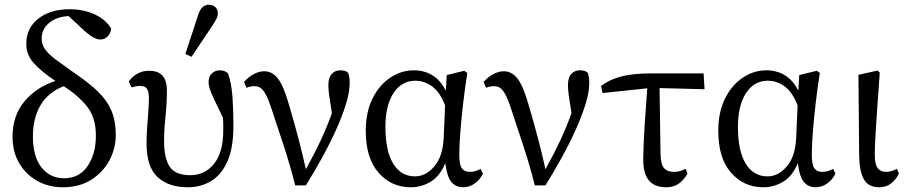

<svg xmlns="http://www.w3.org/2000/svg" viewBox="-20 -778 3827 811"><path d="M245 13Q186 13 138 -13.5Q90 -40 61.5 -88Q33 -136 33 -200Q33 -290 83.5 -350Q134 -410 214 -436Q153 -477 122 -512Q91 -547 91 -592Q91 -659 141.5 -699Q192 -739 274 -739Q334 -739 381.5 -716.5Q429 -694 450 -656Q446 -635 433.5 -623Q421 -611 404 -611Q376 -611 331 -653L270 -710Q221 -708 188.5 -682Q156 -656 156 -615Q156 -590 171 -569Q186 -548 218 -524.5Q250 -501 301 -465Q360 -425 397 -388Q434 -351 451.5 -308.5Q469 -266 469 -208Q469 -151 442 -100.5Q415 -50 365 -18.5Q315 13 245 13ZM119 -203Q119 -116 155.5 -70.5Q192 -25 250 -25Q315 -25 350 -76.5Q385 -128 385 -205Q385 -282 347 -329Q309 -376 249 -414Q182 -387 150.5 -332.5Q119 -278 119 -203Z M774 13Q691 13 645 -30.5Q599 -74 599 -172Q599 -203 601.5 -238.5Q604 -274 606.5 -307Q609 -340 609 -362Q609 -389 601.5 -402Q594 -415 571 -415Q561 -415 552 -413Q543 -411 535 -409L524 -434Q537 -453 559 -466Q581 -479 610 -479Q640 -479 656.5 -467Q673 -455 679 -436.5Q685 -418 685 -398Q685 -340 679 -285Q673 -230 673 -183Q673 -109 697 -73.5Q721 -38 784 -38Q845 -38 884 -86Q923 -134 923 -228Q923 -241 923 -254Q923 -267 921 -282Q897 -332 884 -359.5Q871 -387 866 -402.5Q861 -418 861 -431Q861 -455 875 -468Q889 -481 908 -481Q930 -481 943 -468Q958 -426 962 -368Q966 -310 966 -248Q966 -152 940 -95Q914 -38 870.5 -12.5Q827 13 774 13ZM763 -550 818 -718Q826 -740 837 -749Q848 -758 861 -758Q878 -758 889 -748.5Q900 -739 900 -722Q900 -710 895 -700Q890 -690 878 -671L789 -538Z M1227 5Q1205 -81 1178.5 -162.5Q1152 -244 1124 -327Q1109 -372 1094 -393Q1079 -414 1056 -414Q1036 -414 1021 -407L1011 -432Q1028 -452 1051 -464.5Q1074 -477 1096 -477Q1130 -477 1154 -446Q1178 -415 1200 -338Q1223 -260 1241 -191.5Q1259 -123 1272 -63Q1309 -130 1334.5 -184.5Q1360 -239 1382 -300Q1374 -348 1370.5 -374Q1367 -400 1367 -418Q1367 -450 1381 -465.5Q1395 -481 1417 -481Q1431 -481 1438.5 -478Q1446 -475 1451 -470Q1453 -463 1455 -453.5Q1457 -444 1457 -428Q1457 -388 1440.5 -335.5Q1424 -283 1397 -224Q1370 -165 1337.5 -106.5Q1305 -48 1272 5Z M1608 -243Q1608 -140 1641 -86.5Q1674 -33 1733 -33Q1778 -33 1814 -74.5Q1850 -116 1854 -194L1860 -333Q1839 -388 1806 -412.5Q1773 -437 1734 -437Q1676 -437 1642 -384.5Q1608 -332 1608 -243ZM1715 13Q1633 13 1579 -48.5Q1525 -110 1525 -225Q1525 -305 1553.5 -362Q1582 -419 1628.5 -450Q1675 -481 1728 -481Q1772 -481 1806.5 -460Q1841 -439 1863 -395L1867 -461L1941 -479L1954 -470Q1944 -408 1936.5 -343Q1929 -278 1924.5 -220.5Q1920 -163 1920 -125Q1920 -82 1931 -67Q1942 -52 1964 -52Q1989 -52 2010 -65L2020 -45Q2009 -21 1986.5 -4Q1964 13 1936 13Q1907 13 1888 -7.5Q1869 -28 1861 -89Q1839 -35 1800 -11Q1761 13 1715 13Z M2239 5Q2217 -81 2190.5 -162.5Q2164 -244 2136 -327Q2121 -372 2106 -393Q2091 -414 2068 -414Q2048 -414 2033 -407L2023 -432Q2040 -452 2063 -464.5Q2086 -477 2108 -477Q2142 -477 2166 -446Q2190 -415 2212 -338Q2235 -260 2253 -191.5Q2271 -123 2284 -63Q2321 -130 2346.5 -184.5Q2372 -239 2394 -300Q2386 -348 2382.5 -374Q2379 -400 2379 -418Q2379 -450 2393 -465.5Q2407 -481 2429 -481Q2443 -481 2450.5 -478Q2458 -475 2463 -470Q2465 -463 2467 -453.5Q2469 -444 2469 -428Q2469 -388 2452.5 -335.5Q2436 -283 2409 -224Q2382 -165 2349.5 -106.5Q2317 -48 2284 5Z M2525 -385 2519 -415Q2558 -444 2608 -456Q2658 -468 2730 -468H2952L2956 -401L2766 -406L2770 -128Q2771 -84 2785 -68Q2799 -52 2827 -52Q2852 -52 2876 -65L2884 -45Q2869 -18 2847.5 -2.5Q2826 13 2795 13Q2743 13 2719.5 -17.5Q2696 -48 2697 -108Q2698 -173 2703 -250.5Q2708 -328 2714 -405Z M3097 -243Q3097 -140 3130 -86.5Q3163 -33 3222 -33Q3267 -33 3303 -74.5Q3339 -116 3343 -194L3349 -333Q3328 -388 3295 -412.5Q3262 -437 3223 -437Q3165 -437 3131 -384.5Q3097 -332 3097 -243ZM3204 13Q3122 13 3068 -48.5Q3014 -110 3014 -225Q3014 -305 3042.5 -362Q3071 -419 3117.5 -450Q3164 -481 3217 -481Q3261 -481 3295.5 -460Q3330 -439 3352 -395L3356 -461L3430 -479L3443 -470Q3433 -408 3425.5 -343Q3418 -278 3413.5 -220.5Q3409 -163 3409 -125Q3409 -82 3420 -67Q3431 -52 3453 -52Q3478 -52 3499 -65L3509 -45Q3498 -21 3475.5 -4Q3453 13 3425 13Q3396 13 3377 -7.5Q3358 -28 3350 -89Q3328 -35 3289 -11Q3250 13 3204 13Z M3695 13Q3648 13 3629 -20.5Q3610 -54 3609 -121L3606 -462L3687 -480L3696 -471Q3689 -373 3684.5 -307.5Q3680 -242 3677.5 -199Q3675 -156 3675 -125Q3675 -83 3687.5 -67.5Q3700 -52 3722 -52Q3745 -52 3768 -65L3777 -45Q3766 -21 3745 -4Q3724 13 3695 13Z"/></svg>

Font: Source Serif 4 Subhead
Style: Regular
Weight: 400
Designer: Frank Grießhammer
Foundry: Adobe Systems Incorporated
Version: Version 4.004;hotconv 1.0.117;makeotfexe 2.5.65602